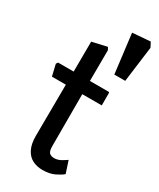

<svg xmlns="http://www.w3.org/2000/svg" viewBox="-204 -862 770 931"><g transform="rotate(30 181.5 -397.0)"><path d="M276 -571 249 -790 349 -798 363 -771 337 -571ZM205 4Q173 4 148 -9Q123 -22 109 -50.5Q95 -79 95 -123L97 -411H19L4 -475L11 -485H98L99 -653L182 -672L190 -658L189 -485H293Q298 -485 298 -479V-411H189V-121Q189 -92 198.5 -83Q208 -74 226 -74Q245 -74 264 -85Q283 -96 291 -102L313 -35Q300 -23 272 -9.5Q244 4 205 4Z"/></g></svg>

Font: Kreon
Style: Regular
Weight: 400
Designer: Julia Petretta
Foundry: Julia Petretta and Eli Heuer
Version: Version 2.002